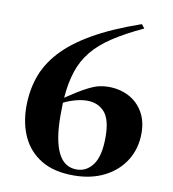

<svg xmlns="http://www.w3.org/2000/svg" viewBox="-84 -816 810 901"><g transform="rotate(10 321.0 -365.5)"><path d="M519.5 -743 534 -724.5Q449.5 -685.5 391.5 -647.2Q333.5 -609 297.8 -565.2Q262 -521.5 243.8 -466.5Q225.5 -411.5 220 -339.5Q278.5 -379 313.5 -397.2Q348.5 -415.5 371.2 -420.8Q394 -426 416 -426Q471.5 -426 514.5 -403.2Q557.5 -380.5 582 -338.2Q606.5 -296 606.5 -238.5Q606.5 -165.5 571.5 -109Q536.5 -52.5 473.2 -20.2Q410 12 326 12Q232.5 12 172 -24.5Q111.5 -61 82 -124.5Q52.5 -188 52.5 -268.5Q52.5 -343 74.8 -408.5Q97 -474 149.8 -532.5Q202.5 -591 292.8 -643.2Q383 -695.5 519.5 -743ZM217.5 -255.5Q217.5 -139.5 246.5 -78.8Q275.5 -18 335.5 -18Q383 -18 413.2 -59.5Q443.5 -101 443.5 -190.5Q443.5 -275.5 412.2 -310Q381 -344.5 330 -344.5Q304.5 -344.5 275.2 -336.8Q246 -329 218.5 -315.5Q217.5 -288 217.5 -255.5Z"/></g></svg>

Font: Newsreader Display SemiBold
Style: Regular
Weight: 600
Designer: Hugues Gentile
Foundry: Production Type
Version: Version 1.001